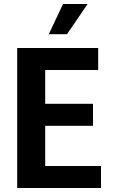

<svg xmlns="http://www.w3.org/2000/svg" viewBox="-20 -940 570 960"><path d="M66 -700H471V-590H206V-421H445V-311H206V-110H485V0H66ZM295 -920H418L315 -769H224Z"/></svg>

Font: Moderustic SemiBold
Style: Regular
Weight: 600
Designer: Tural Alisoy
Foundry: TAFT Foundry
Version: Version 2.120